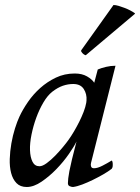

<svg xmlns="http://www.w3.org/2000/svg" viewBox="-20 -736 560 768"><path d="M286 -170Q275 -128 268 -99Q261 -70 257.5 -51.5Q254 -33 253 -23Q252 -13 252 -9Q250 5 258 8.5Q266 12 272 12Q288 10 309 2Q330 -6 351.5 -16.5Q373 -27 393 -38.5Q413 -50 427 -61Q429 -64 430 -67Q431 -70 431 -78Q431 -90 427 -94Q409 -83 389.5 -73Q370 -63 356 -63Q347 -63 344.5 -69.5Q342 -76 344 -84L442 -473Q423 -473 404 -468.5Q385 -464 371 -458L357 -405Q348 -419 328 -430.5Q308 -442 279 -442Q238 -442 203.5 -425.5Q169 -409 141 -384Q113 -359 92 -328.5Q71 -298 58 -270Q49 -251 40 -222.5Q31 -194 25.5 -162.5Q20 -131 19 -100Q18 -69 24.5 -44Q31 -19 46 -3.5Q61 12 87 12Q115 12 146.5 -9.5Q178 -31 206 -60Q234 -89 255.5 -120Q277 -151 286 -170ZM325 -325Q322 -308 314.5 -288.5Q307 -269 297 -249Q287 -229 275.5 -209.5Q264 -190 253 -175Q246 -165 231.5 -147.5Q217 -130 200.5 -113Q184 -96 167 -83.5Q150 -71 138 -71Q119 -71 110 -89Q101 -107 100 -135Q99 -163 106 -197.5Q113 -232 125 -265Q137 -298 153.5 -326Q170 -354 189 -369Q211 -386 231.5 -393Q252 -400 273 -400Q302 -400 315 -380Q328 -360 326 -334ZM434 -716Q443 -716 454.5 -712.5Q466 -709 478 -704.5Q490 -700 500.5 -694.5Q511 -689 518 -684Q520 -683 520 -681L323 -515Q312 -518 305 -530Q304 -532 304.5 -533Q305 -534 305 -535Z"/></svg>

Font: Lusitana
Style: Italic
Weight: 400
Italic angle: -12°
Designer: Ana Paula Megda
Foundry: Ana Paula Megda
Version: Version 1.000; ttfautohint (v1.1) -l 8 -r 50 -G 200 -x 14 -D